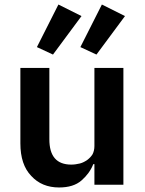

<svg xmlns="http://www.w3.org/2000/svg" viewBox="-20 -816 640 848"><path d="M397 0C397 0 525 0 525 0C525 0 525 -516 525 -516C525 -516 397 -516 397 -516C397 -516 397 -171 397 -171C397 -171 397 -171 397 -171C397 -157 394 -145 389 -135C383 -125 375 -117 366 -110C356 -103 345 -97 333 -94C320 -91 308 -89 295 -89C295 -89 295 -89 295 -89C230 -89 198 -126 198 -201C198 -201 198 -516 198 -516C198 -516 70 -516 70 -516C70 -516 70 -183 70 -183C70 -183 70 -183 70 -183C70 -120 86 -72 118 -39C149 -5 190 12 241 12C241 12 241 12 241 12C283 12 316 2 340 -19C363 -39 381 -63 392 -91C392 -91 397 -91 397 -91C397 -91 397 0 397 0ZM340 -745C340 -745 238 -796 238 -796C238 -796 143 -608 143 -608C143 -608 214 -575 214 -575C214 -575 340 -745 340 -745ZM532 -745C532 -745 430 -796 430 -796C430 -796 335 -608 335 -608C335 -608 406 -575 406 -575C406 -575 532 -745 532 -745Z"/></svg>

Font: IBM Plex Mono Mod
Style: SemiBold
Weight: 500
Designer: Mike Abbink, Paul van der Laan, Pieter van Rosmalen
Foundry: Bold Monday
Version: ""